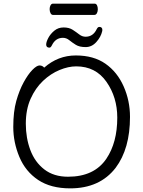

<svg xmlns="http://www.w3.org/2000/svg" viewBox="-20 -1018 785 1056"><path d="M366 18Q259 18 189.5 -28.5Q120 -75 86.5 -155Q53 -235 53 -319.5Q53 -404 69.5 -462.5Q86 -521 110 -565Q134 -609 158 -633.5Q182 -658 197.5 -658Q213 -658 223 -646Q299 -713 397 -713Q495 -713 560 -667.5Q625 -622 660 -543Q695 -464 695 -375Q695 -200 616 -95Q529 18 366 18ZM354 -46Q498 -46 565 -145Q625 -234 625 -371Q625 -483 565.5 -568Q506 -653 399 -653Q356 -653 307.5 -633Q259 -613 217 -573.5Q175 -534 148.5 -475Q122 -416 122 -337.5Q122 -259 147 -192.5Q172 -126 224 -86Q276 -46 354 -46ZM252 -756Q234 -756 234 -773Q234 -787 245.5 -809Q257 -831 278.5 -849Q300 -867 330 -867Q360 -867 380 -854Q400 -841 416 -828.5Q432 -816 451 -816Q492 -816 512 -858Q518 -870 526 -870Q543 -870 543 -853Q543 -849 542 -846Q535 -815 510 -787Q485 -759 451 -759Q417 -759 397 -771.5Q377 -784 361 -797Q345 -810 326 -810Q285 -810 265 -768Q259 -756 252 -756ZM271 -936Q263 -936 258 -945.5Q253 -955 253 -968Q253 -980 258 -989Q263 -998 272 -998H500Q509 -998 513.5 -989Q518 -980 518 -967Q518 -955 513 -945.5Q508 -936 499 -936Z"/></svg>

Font: LXGW Bright TC
Style: Regular
Weight: 400
Designer: Christian Thalmann (Catharsis Fonts)
Foundry: LXGW / Christian Thalmann (Catharsis Fonts) / Fontworks Inc.
Version: Version 5.501